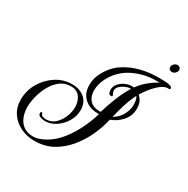

<svg xmlns="http://www.w3.org/2000/svg" viewBox="-168 -845 1021 1044"><g transform="rotate(30 342.0 -323.5)"><path d="M183 50Q136 50 96 30.5Q56 11 32 -24.5Q8 -60 8 -109Q8 -164 35.5 -212Q63 -260 109 -290Q155 -320 210 -320Q257 -320 288 -294Q319 -268 319 -219Q319 -183 299.5 -149.5Q280 -116 248 -94Q216 -72 178 -72Q167 -72 151 -77Q135 -82 135 -97Q135 -105 141 -105Q146 -105 147 -101.5Q148 -98 149 -95Q152 -88 162.5 -85.5Q173 -83 180 -83Q213 -83 236.5 -105Q260 -127 272.5 -158.5Q285 -190 285 -218Q285 -254 266.5 -280.5Q248 -307 209 -307Q172 -307 143.5 -285.5Q115 -264 96.5 -230Q78 -196 68.5 -159Q59 -122 59 -91Q59 -59 70 -30.5Q81 -2 104.5 15.5Q128 33 163 33Q184 33 204 26Q224 19 241 9Q286 -17 320 -60.5Q354 -104 378 -154Q402 -204 416 -252H408Q356 -252 323.5 -282Q291 -312 291 -364Q291 -411 316 -452Q344 -501 389.5 -530.5Q435 -560 488.5 -573Q542 -586 595 -586Q600 -586 614.5 -586Q629 -586 645 -585Q661 -584 672.5 -580Q684 -576 684 -568Q684 -561 679 -561Q674 -561 670 -561Q648 -561 624 -541Q600 -521 580 -495.5Q560 -470 550 -452Q567 -436 573.5 -419.5Q580 -403 580 -380Q580 -335 551 -302Q522 -269 482 -255Q470 -201 445 -147Q420 -93 382.5 -48.5Q345 -4 295.5 23Q246 50 183 50ZM409 -267H418Q432 -316 452 -365.5Q472 -415 498 -458H493Q480 -458 463 -450.5Q446 -443 433.5 -431Q421 -419 421 -404Q421 -396 426 -386.5Q431 -377 431 -375Q431 -370 422 -370Q412 -370 408 -379.5Q404 -389 404 -397Q404 -422 421 -440Q438 -458 462 -467Q486 -476 508 -472Q528 -501 557 -525Q586 -549 616 -565H593Q520 -565 453.5 -532.5Q387 -500 350 -433Q340 -414 334 -393.5Q328 -373 328 -351Q328 -313 349 -290Q370 -267 409 -267ZM487 -276Q517 -292 535.5 -323.5Q554 -355 554 -388Q554 -400 552 -414.5Q550 -429 542 -439Q523 -401 510 -359Q497 -317 487 -276ZM644 -648Q635 -648 629 -654Q623 -660 623 -668Q623 -679 632.5 -688Q642 -697 654 -697Q662 -697 668 -691.5Q674 -686 674 -678Q674 -666 664.5 -657Q655 -648 644 -648Z"/></g></svg>

Font: Gwendolyn
Style: Bold
Weight: 700
Designer: Robert E. Leuschke
Foundry: Robert E. Leuschke
Version: Version 1.010; ttfautohint (v1.8.3)